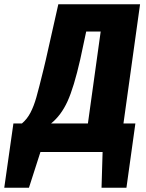

<svg xmlns="http://www.w3.org/2000/svg" viewBox="-83 -714 684 902"><path d="M497 -134H553L511 168H394L399 0H107L53 168H-63L-20 -134H20Q44 -154 60 -184.5Q76 -215 88 -257.5Q100 -300 122 -390L132 -432L191 -694H575ZM390 -566H322L294 -435Q264 -303 234 -237.5Q204 -172 157 -134H330Z"/></svg>

Font: Fira Sans Condensed ExtraBold
Style: Italic
Weight: 800
Width: 3
Italic angle: -8°
Designer: bBox Type GmbH & Carrois Corporate GbR & Edenspiekermann AG
Foundry: bBox Type GmbH & Carrois Corporate GbR & Edenspiekermann AG
Version: Version 4.301